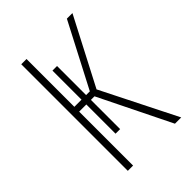

<svg xmlns="http://www.w3.org/2000/svg" viewBox="-201 -776 869 869"><g transform="rotate(-45 233.5 -341.0)"><path d="M256.8 -360.8 438 0H397.9L228 -345.2H205.1V-158.2H175.8V-345.2H129.9V0H96.2V-682.1H129.9V-376H175.8V-562H205.1V-376H229L388.2 -682.1H423.8Z"/></g></svg>

Font: Fira Sans Compressed UltraLight
Style: Regular
Weight: 200
Width: 1
Designer: Carrois Corporate & Edenspiekermann AG
Foundry: Carrois Corporate GbR & Edenspiekermann AG
Version: Version 4.203;PS 004.203;hotconv 1.0.88;makeotf.lib2.5.64775